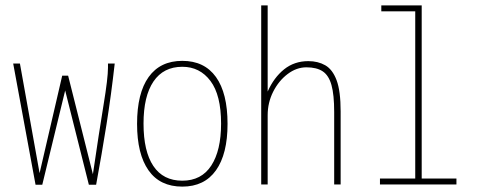

<svg xmlns="http://www.w3.org/2000/svg" viewBox="-20 -685 1792 713"><path d="M112 1 29 -449H54L127 -42L211 -404H233L325 -38Q348 -195 364.5 -295Q381 -395 381 -434V-449H406Q393 -333 375.5 -223Q358 -113 337 1H310L222 -349L137 1Z M657 8Q574 8 531.5 -52.5Q489 -113 489 -225Q489 -339 532 -399Q575 -459 657 -459Q739 -459 782 -399Q825 -339 825 -225Q825 -113 782 -52.5Q739 8 657 8ZM657 -14Q728 -14 764.5 -70Q801 -126 801 -226Q801 -332 761.5 -384.5Q722 -437 657 -437Q587 -437 550 -382.5Q513 -328 513 -226Q513 -123 549.5 -68.5Q586 -14 657 -14Z M950 0V-665H974V-345Q997 -397 1035 -427.5Q1073 -458 1125 -458Q1161 -458 1188 -442.5Q1215 -427 1230 -387Q1245 -347 1245 -271V0H1221V-269Q1221 -333 1211 -369Q1201 -405 1178.5 -420Q1156 -435 1118 -435Q1081 -435 1048 -410Q1015 -385 994.5 -344.5Q974 -304 974 -257V0Z M1391 0V-22H1522V-643H1396V-665H1546V-22H1675V0Z"/></svg>

Font: Inconsolata SemiCondensed ExtraLight
Style: Regular
Weight: 200
Width: 4
Monospace: yes
Designer: Raph Levien, Cyreal, Brenton Simpson
Foundry: Raph Levien, Cyreal, Google
Version: Version 3.100; ttfautohint (v1.8.4.7-5d5b)